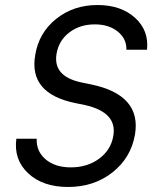

<svg xmlns="http://www.w3.org/2000/svg" viewBox="-20 -730 640 764"><path d="M45 -178H126Q124 -128 161.5 -96Q199 -64 262 -64Q328 -64 375 -99Q422 -134 431 -190Q447 -283 318 -312L279 -320Q94 -358 120 -510Q134 -599 203 -654.5Q272 -710 368 -710Q461 -710 517 -659.5Q573 -609 565 -532H483Q484 -576 448.5 -604.5Q413 -633 357 -633Q298 -633 256 -601Q214 -569 205 -516Q190 -426 304 -402L343 -394Q544 -352 517 -194Q501 -102 427.5 -44Q354 14 251 14Q150 14 92 -40.5Q34 -95 45 -178Z"/></svg>

Font: CommitMono
Style: Italic
Weight: 400
Monospace: yes
Designer: Eigil Nikolajsen
Foundry: Eigil Nikolajsen
Version: Version 1.143